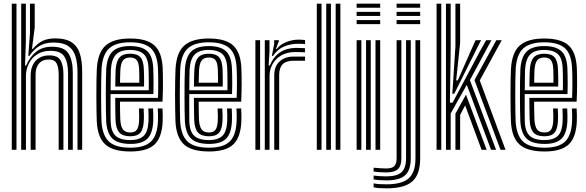

<svg xmlns="http://www.w3.org/2000/svg" viewBox="-20 -820 3210 1051"><path d="M404.2 0V-423.2Q404.2 -474.2 393.4 -511Q382.5 -547.8 354.1 -567.5Q325.8 -587.2 273.5 -587.2Q227.5 -587.2 196.4 -568.6Q165.2 -550 140.8 -514H135L144 -637V-800H170V-669L155 -552.5H159.8Q183.5 -581 211.6 -595.4Q239.8 -609.8 281.8 -609.8Q341 -609.8 373.1 -587.8Q405.2 -565.8 417.5 -525.2Q429.8 -484.8 429.8 -428.2V0ZM44.5 0V-800H70.2V0ZM147.8 0V-407.5Q147.8 -440.2 160 -464.9Q172.2 -489.5 195.1 -503.1Q218 -516.8 249.8 -516.8Q296.2 -516.8 311.8 -489.1Q327.2 -461.5 327.2 -413.2V0H301.2V-411.8Q301.2 -451.2 290 -472.8Q278.8 -494.2 246 -494.2Q223.8 -494.2 207.6 -484.4Q191.5 -474.5 183.1 -455.8Q174.8 -437 174.8 -410.2V0ZM96 0V-800H121.5V-594.2L117 -461.2H123Q144.5 -511.2 179.5 -538Q214.5 -564.8 265.8 -564.2Q332.8 -563.8 355.6 -526.1Q378.5 -488.5 378.5 -421.5V0H352.5V-418.2Q352.5 -477.8 332.6 -509.8Q312.8 -541.8 256.2 -541.8Q213 -541.8 183 -522.2Q153 -502.8 137.5 -471.5Q122 -440.2 122 -405.2V0Z M693.8 9.2Q599.2 9.2 556.9 -28.9Q514.5 -67 509.8 -154.2Q508.8 -178 508.1 -216.9Q507.5 -255.8 507.5 -299.2Q507.5 -342.8 508.1 -381.4Q508.8 -420 510 -443.2Q515.5 -533.8 558.9 -571.5Q602.2 -609.2 692.2 -609.2Q783 -609.2 824.6 -572.2Q866.2 -535.2 870.5 -448.5Q871.2 -429.5 871.6 -407.5Q872 -385.5 872 -361.5Q872 -337.5 871.4 -312.6Q870.8 -287.8 869.5 -263.5H636.8Q636.8 -244.8 637 -225.5Q637.2 -206.2 637.8 -190.2Q638.2 -174.2 638.5 -164.5Q640.8 -127.8 653.1 -111.2Q665.5 -94.8 693.8 -94.8Q718 -94.8 728.9 -109.6Q739.8 -124.5 741.5 -160.8Q742 -170.2 741.8 -187Q741.5 -203.8 740.5 -226.2H766.2Q767.5 -204.2 767.8 -187Q768 -169.8 767.2 -159.5Q765.2 -113 748.2 -93.5Q731.2 -74 693.8 -74Q652.2 -74 633.5 -94.1Q614.8 -114.2 612.5 -161.5Q612 -175.5 611.6 -195.4Q611.2 -215.2 611 -238.2Q610.8 -261.2 610.8 -284.2H844.8Q845.5 -304.5 845.9 -325.9Q846.2 -347.2 846.2 -368.5Q846.2 -389.8 845.9 -409.8Q845.5 -429.8 844.5 -447.2Q841 -524 805.2 -556.2Q769.5 -588.5 692.2 -588.5Q614.2 -588.5 577.4 -555Q540.5 -521.5 535.8 -441.8Q534.5 -417.5 534 -378.2Q533.5 -339 533.5 -295.9Q533.5 -252.8 534.1 -215.2Q534.8 -177.8 535.5 -157Q539.8 -80 575.5 -45.8Q611.2 -11.5 693.8 -11.5Q771.2 -11.5 806.1 -44.9Q841 -78.2 844.5 -155.5Q845 -166.5 845 -178.5Q845 -190.5 844.6 -202.8Q844.2 -215 843.5 -226.2H869.5Q870.2 -210.5 870.8 -191.1Q871.2 -171.8 870.5 -154.5Q866.2 -66.5 825.4 -28.6Q784.5 9.2 693.8 9.2ZM693.8 -32.2Q626.8 -32.2 595.9 -61Q565 -89.8 561.2 -157.8Q560.2 -179.5 559.8 -217Q559.2 -254.5 559.2 -297.4Q559.2 -340.2 559.8 -378.6Q560.2 -417 561.5 -440.2Q565.8 -508.8 596.1 -538.2Q626.5 -567.8 692.2 -567.8Q755.2 -567.8 785.5 -540.4Q815.8 -513 818.8 -446.5Q819.8 -428.2 820.1 -405.5Q820.5 -382.8 820.5 -357.2Q820.5 -331.8 819.5 -305H585.2Q585 -260.8 585.1 -227Q585.2 -193.2 585.5 -159.8Q586.5 -102.5 611.4 -77.9Q636.2 -53.2 693.8 -53.2Q741.2 -53.2 765.8 -75.5Q790.2 -97.8 793 -157Q793.5 -171.8 793.2 -189.1Q793 -206.5 792 -226.2H817.8Q818.8 -208.5 819.1 -190.8Q819.5 -173 818.8 -156.2Q815.8 -89.5 786.9 -60.9Q758 -32.2 693.8 -32.2ZM585.5 -325.8H794.2Q794.5 -349.5 794.5 -370.9Q794.5 -392.2 794.1 -411.2Q793.8 -430.2 793 -446Q790.5 -504.5 764.6 -525.6Q738.8 -546.8 692.2 -546.8Q640.2 -546.8 615.5 -522.1Q590.8 -497.5 587 -438.5Q586.8 -426.5 586.2 -394.9Q585.8 -363.2 585.5 -325.8ZM611 -346.5Q611.2 -362 611.5 -378.8Q611.8 -395.5 612.1 -410.8Q612.5 -426 613 -437Q616 -485.2 634.4 -505.6Q652.8 -526 692.2 -526Q731.2 -526 748.4 -506.8Q765.5 -487.5 767.2 -443.5Q767.8 -433 768.2 -417.2Q768.8 -401.5 768.8 -383.1Q768.8 -364.8 768.5 -346.5ZM637 -367.2H742.5Q742.8 -381.8 742.6 -396.1Q742.5 -410.5 742.1 -422.8Q741.8 -435 741.5 -442.5Q740 -476.2 728.6 -490.8Q717.2 -505.2 692.2 -505.2Q665.5 -505.2 653.2 -489.4Q641 -473.5 638.8 -435.8Q638.5 -427 638.1 -416.8Q637.8 -406.5 637.5 -394.2Q637.2 -382 637 -367.2Z M1124.5 9.2Q1030 9.2 987.6 -28.9Q945.2 -67 940.5 -154.2Q939.5 -178 938.9 -216.9Q938.2 -255.8 938.2 -299.2Q938.2 -342.8 938.9 -381.4Q939.5 -420 940.8 -443.2Q946.2 -533.8 989.6 -571.5Q1033 -609.2 1123 -609.2Q1213.8 -609.2 1255.4 -572.2Q1297 -535.2 1301.2 -448.5Q1302 -429.5 1302.4 -407.5Q1302.8 -385.5 1302.8 -361.5Q1302.8 -337.5 1302.1 -312.6Q1301.5 -287.8 1300.2 -263.5H1067.5Q1067.5 -244.8 1067.8 -225.5Q1068 -206.2 1068.5 -190.2Q1069 -174.2 1069.2 -164.5Q1071.5 -127.8 1083.9 -111.2Q1096.2 -94.8 1124.5 -94.8Q1148.8 -94.8 1159.6 -109.6Q1170.5 -124.5 1172.2 -160.8Q1172.8 -170.2 1172.5 -187Q1172.2 -203.8 1171.2 -226.2H1197Q1198.2 -204.2 1198.5 -187Q1198.8 -169.8 1198 -159.5Q1196 -113 1179 -93.5Q1162 -74 1124.5 -74Q1083 -74 1064.2 -94.1Q1045.5 -114.2 1043.2 -161.5Q1042.8 -175.5 1042.4 -195.4Q1042 -215.2 1041.8 -238.2Q1041.5 -261.2 1041.5 -284.2H1275.5Q1276.2 -304.5 1276.6 -325.9Q1277 -347.2 1277 -368.5Q1277 -389.8 1276.6 -409.8Q1276.2 -429.8 1275.2 -447.2Q1271.8 -524 1236 -556.2Q1200.2 -588.5 1123 -588.5Q1045 -588.5 1008.1 -555Q971.2 -521.5 966.5 -441.8Q965.2 -417.5 964.8 -378.2Q964.2 -339 964.2 -295.9Q964.2 -252.8 964.9 -215.2Q965.5 -177.8 966.2 -157Q970.5 -80 1006.2 -45.8Q1042 -11.5 1124.5 -11.5Q1202 -11.5 1236.9 -44.9Q1271.8 -78.2 1275.2 -155.5Q1275.8 -166.5 1275.8 -178.5Q1275.8 -190.5 1275.4 -202.8Q1275 -215 1274.2 -226.2H1300.2Q1301 -210.5 1301.5 -191.1Q1302 -171.8 1301.2 -154.5Q1297 -66.5 1256.1 -28.6Q1215.2 9.2 1124.5 9.2ZM1124.5 -32.2Q1057.5 -32.2 1026.6 -61Q995.8 -89.8 992 -157.8Q991 -179.5 990.5 -217Q990 -254.5 990 -297.4Q990 -340.2 990.5 -378.6Q991 -417 992.2 -440.2Q996.5 -508.8 1026.9 -538.2Q1057.2 -567.8 1123 -567.8Q1186 -567.8 1216.2 -540.4Q1246.5 -513 1249.5 -446.5Q1250.5 -428.2 1250.9 -405.5Q1251.2 -382.8 1251.2 -357.2Q1251.2 -331.8 1250.2 -305H1016Q1015.8 -260.8 1015.9 -227Q1016 -193.2 1016.2 -159.8Q1017.2 -102.5 1042.1 -77.9Q1067 -53.2 1124.5 -53.2Q1172 -53.2 1196.5 -75.5Q1221 -97.8 1223.8 -157Q1224.2 -171.8 1224 -189.1Q1223.8 -206.5 1222.8 -226.2H1248.5Q1249.5 -208.5 1249.9 -190.8Q1250.2 -173 1249.5 -156.2Q1246.5 -89.5 1217.6 -60.9Q1188.8 -32.2 1124.5 -32.2ZM1016.2 -325.8H1225Q1225.2 -349.5 1225.2 -370.9Q1225.2 -392.2 1224.9 -411.2Q1224.5 -430.2 1223.8 -446Q1221.2 -504.5 1195.4 -525.6Q1169.5 -546.8 1123 -546.8Q1071 -546.8 1046.2 -522.1Q1021.5 -497.5 1017.8 -438.5Q1017.5 -426.5 1017 -394.9Q1016.5 -363.2 1016.2 -325.8ZM1041.8 -346.5Q1042 -362 1042.2 -378.8Q1042.5 -395.5 1042.9 -410.8Q1043.2 -426 1043.8 -437Q1046.8 -485.2 1065.1 -505.6Q1083.5 -526 1123 -526Q1162 -526 1179.1 -506.8Q1196.2 -487.5 1198 -443.5Q1198.5 -433 1199 -417.2Q1199.5 -401.5 1199.5 -383.1Q1199.5 -364.8 1199.2 -346.5ZM1067.8 -367.2H1173.2Q1173.5 -381.8 1173.4 -396.1Q1173.2 -410.5 1172.9 -422.8Q1172.5 -435 1172.2 -442.5Q1170.8 -476.2 1159.4 -490.8Q1148 -505.2 1123 -505.2Q1096.2 -505.2 1084 -489.4Q1071.8 -473.5 1069.5 -435.8Q1069.2 -427 1068.9 -416.8Q1068.5 -406.5 1068.2 -394.2Q1068 -382 1067.8 -367.2Z M1429.5 0V-600H1455.2V-538L1450.5 -461.2H1456.5Q1478.2 -511.5 1514.6 -534.6Q1551 -557.8 1602 -557.8Q1615.5 -557.8 1629.5 -557.1Q1643.5 -556.5 1649.8 -556V-533.5Q1642.2 -534 1626.9 -534.6Q1611.5 -535.2 1597.2 -535.2Q1550.8 -535.2 1519.1 -516.5Q1487.5 -497.8 1471.5 -468Q1455.5 -438.2 1455.5 -405.2V0ZM1378 0V-600H1403.8V0ZM1481.2 0V-407.5Q1481.2 -457.2 1510.6 -483.8Q1540 -510.2 1585.5 -510.2Q1601.8 -510.2 1618.2 -510.2Q1634.8 -510.2 1649.8 -510.2V-487.5Q1635 -487.8 1617.8 -487.6Q1600.5 -487.5 1585.5 -487.5Q1545.8 -487.5 1527 -467.9Q1508.2 -448.2 1508.2 -410.2V0ZM1468.2 -514 1481 -580.2V-600H1506.5L1507 -596L1490.2 -552.5H1495Q1513.8 -576.2 1546.8 -589.6Q1579.8 -603 1614 -603Q1621.8 -603 1631.4 -602.5Q1641 -602 1649.8 -600.8V-578.5Q1642.2 -579.5 1633.9 -580Q1625.5 -580.5 1615.8 -580.5Q1569.2 -580.5 1534.1 -565.2Q1499 -550 1474.5 -514Z M1817.5 0V-800H1843.2V0ZM1714.2 0V-800H1740V0ZM1765.8 0V-800H1791.5V0Z M1932.2 -777.5V-800H2061.2V-777.5ZM1932.2 -687.8V-710.2H2061.2V-687.8ZM1932.2 -732.8V-755H2061.2V-732.8ZM2035.5 0V-600H2061.2V0ZM1932.2 0V-600H1958V0ZM1983.8 0V-600H2009.5V0Z M2151 -777.5V-800H2280V-777.5ZM2151 -687.8V-710.2H2280V-687.8ZM2151 -732.8V-755H2280V-732.8ZM2095 211Q2070.8 211 2053.4 209.6Q2036 208.2 2025.2 205.2V183.8Q2039.2 186.5 2056.2 187.8Q2073.2 189 2095 189Q2180.5 189 2217.4 156.1Q2254.2 123.2 2254.2 47V-600H2280V47Q2280 135 2237.1 173Q2194.2 211 2095 211ZM2095 167.5Q2076.8 167.5 2059.2 166.2Q2041.8 165 2025.2 162.2V141Q2043.5 143.2 2060.5 144.4Q2077.5 145.5 2095 145.5Q2153 145.5 2177.9 122.8Q2202.8 100 2202.8 47V-600H2228.5V47Q2228.5 111.5 2197.6 139.5Q2166.8 167.5 2095 167.5ZM2095 123.8Q2079.5 123.8 2062.8 122.8Q2046 121.8 2025.2 119.2V98Q2048 100 2064.9 101.1Q2081.8 102.2 2095 102.2Q2125.2 102.2 2138.1 89.4Q2151 76.5 2151 47V-600H2177V47Q2177 88.2 2158 106Q2139 123.8 2095 123.8Z M2421.2 0V-800H2447V-548.8L2442.8 -258H2457.5L2606.5 -538.2L2641.2 -600H2670L2552.2 -381.5L2695.5 0H2668L2535.2 -355.5L2447 -199.2V0ZM2473 0V-198L2530.8 -301.8L2643.8 0H2616.2L2526.2 -243L2498.8 -191V0ZM2369.8 0V-800H2395.5V0ZM2719.8 0 2577.2 -381.5 2696.8 -600H2726.5L2606.2 -379.8L2747.2 0ZM2456 -306.8 2473 -566.2V-800H2498.8V-584.8L2477 -379.8H2485.8L2573 -577.2L2583.5 -600H2613.5L2593.5 -561L2466.5 -306.8Z M2960.8 9.2Q2866.2 9.2 2823.9 -28.9Q2781.5 -67 2776.8 -154.2Q2775.8 -178 2775.1 -216.9Q2774.5 -255.8 2774.5 -299.2Q2774.5 -342.8 2775.1 -381.4Q2775.8 -420 2777 -443.2Q2782.5 -533.8 2825.9 -571.5Q2869.2 -609.2 2959.2 -609.2Q3050 -609.2 3091.6 -572.2Q3133.2 -535.2 3137.5 -448.5Q3138.2 -429.5 3138.6 -407.5Q3139 -385.5 3139 -361.5Q3139 -337.5 3138.4 -312.6Q3137.8 -287.8 3136.5 -263.5H2903.8Q2903.8 -244.8 2904 -225.5Q2904.2 -206.2 2904.8 -190.2Q2905.2 -174.2 2905.5 -164.5Q2907.8 -127.8 2920.1 -111.2Q2932.5 -94.8 2960.8 -94.8Q2985 -94.8 2995.9 -109.6Q3006.8 -124.5 3008.5 -160.8Q3009 -170.2 3008.8 -187Q3008.5 -203.8 3007.5 -226.2H3033.2Q3034.5 -204.2 3034.8 -187Q3035 -169.8 3034.2 -159.5Q3032.2 -113 3015.2 -93.5Q2998.2 -74 2960.8 -74Q2919.2 -74 2900.5 -94.1Q2881.8 -114.2 2879.5 -161.5Q2879 -175.5 2878.6 -195.4Q2878.2 -215.2 2878 -238.2Q2877.8 -261.2 2877.8 -284.2H3111.8Q3112.5 -304.5 3112.9 -325.9Q3113.2 -347.2 3113.2 -368.5Q3113.2 -389.8 3112.9 -409.8Q3112.5 -429.8 3111.5 -447.2Q3108 -524 3072.2 -556.2Q3036.5 -588.5 2959.2 -588.5Q2881.2 -588.5 2844.4 -555Q2807.5 -521.5 2802.8 -441.8Q2801.5 -417.5 2801 -378.2Q2800.5 -339 2800.5 -295.9Q2800.5 -252.8 2801.1 -215.2Q2801.8 -177.8 2802.5 -157Q2806.8 -80 2842.5 -45.8Q2878.2 -11.5 2960.8 -11.5Q3038.2 -11.5 3073.1 -44.9Q3108 -78.2 3111.5 -155.5Q3112 -166.5 3112 -178.5Q3112 -190.5 3111.6 -202.8Q3111.2 -215 3110.5 -226.2H3136.5Q3137.2 -210.5 3137.8 -191.1Q3138.2 -171.8 3137.5 -154.5Q3133.2 -66.5 3092.4 -28.6Q3051.5 9.2 2960.8 9.2ZM2960.8 -32.2Q2893.8 -32.2 2862.9 -61Q2832 -89.8 2828.2 -157.8Q2827.2 -179.5 2826.8 -217Q2826.2 -254.5 2826.2 -297.4Q2826.2 -340.2 2826.8 -378.6Q2827.2 -417 2828.5 -440.2Q2832.8 -508.8 2863.1 -538.2Q2893.5 -567.8 2959.2 -567.8Q3022.2 -567.8 3052.5 -540.4Q3082.8 -513 3085.8 -446.5Q3086.8 -428.2 3087.1 -405.5Q3087.5 -382.8 3087.5 -357.2Q3087.5 -331.8 3086.5 -305H2852.2Q2852 -260.8 2852.1 -227Q2852.2 -193.2 2852.5 -159.8Q2853.5 -102.5 2878.4 -77.9Q2903.2 -53.2 2960.8 -53.2Q3008.2 -53.2 3032.8 -75.5Q3057.2 -97.8 3060 -157Q3060.5 -171.8 3060.2 -189.1Q3060 -206.5 3059 -226.2H3084.8Q3085.8 -208.5 3086.1 -190.8Q3086.5 -173 3085.8 -156.2Q3082.8 -89.5 3053.9 -60.9Q3025 -32.2 2960.8 -32.2ZM2852.5 -325.8H3061.2Q3061.5 -349.5 3061.5 -370.9Q3061.5 -392.2 3061.1 -411.2Q3060.8 -430.2 3060 -446Q3057.5 -504.5 3031.6 -525.6Q3005.8 -546.8 2959.2 -546.8Q2907.2 -546.8 2882.5 -522.1Q2857.8 -497.5 2854 -438.5Q2853.8 -426.5 2853.2 -394.9Q2852.8 -363.2 2852.5 -325.8ZM2878 -346.5Q2878.2 -362 2878.5 -378.8Q2878.8 -395.5 2879.1 -410.8Q2879.5 -426 2880 -437Q2883 -485.2 2901.4 -505.6Q2919.8 -526 2959.2 -526Q2998.2 -526 3015.4 -506.8Q3032.5 -487.5 3034.2 -443.5Q3034.8 -433 3035.2 -417.2Q3035.8 -401.5 3035.8 -383.1Q3035.8 -364.8 3035.5 -346.5ZM2904 -367.2H3009.5Q3009.8 -381.8 3009.6 -396.1Q3009.5 -410.5 3009.1 -422.8Q3008.8 -435 3008.5 -442.5Q3007 -476.2 2995.6 -490.8Q2984.2 -505.2 2959.2 -505.2Q2932.5 -505.2 2920.2 -489.4Q2908 -473.5 2905.8 -435.8Q2905.5 -427 2905.1 -416.8Q2904.8 -406.5 2904.5 -394.2Q2904.2 -382 2904 -367.2Z"/></svg>

Font: Big Shoulders Inline Display Thin ExtraBold
Style: Regular
Weight: 800
Version: Version 2.002